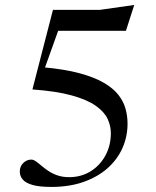

<svg xmlns="http://www.w3.org/2000/svg" viewBox="-20 -745 629 776"><path d="M187.5 10.5Q140.5 10.5 112.5 2.8Q84.5 -5 72.2 -19Q60 -33 60 -52Q60 -72.5 74 -86.2Q88 -100 106.5 -100Q115 -100 125 -93Q135 -86 147.5 -75.2Q160 -64.5 176 -53.8Q192 -43 212.8 -36Q233.5 -29 260 -29Q307.5 -29 345.5 -52.2Q383.5 -75.5 405.8 -116Q428 -156.5 428 -207Q428 -236.5 414.8 -264.8Q401.5 -293 367 -317.5Q332.5 -342 270.5 -359.2Q208.5 -376.5 111 -383.5L194 -705H382.5L522.5 -725L489 -620.5H198.5L223.5 -644L141 -414L156 -473Q242.5 -465 302.2 -448.8Q362 -432.5 400 -410.2Q438 -388 458.8 -361.2Q479.5 -334.5 487.5 -305Q495.5 -275.5 495.5 -245.5Q495.5 -193 475 -146.8Q454.5 -100.5 414.8 -65.2Q375 -30 318 -9.8Q261 10.5 187.5 10.5Z"/></svg>

Font: Newsreader 60pt
Style: Regular
Weight: 400
Designer: Hugues Gentile
Foundry: Production Type
Version: Version 1.003